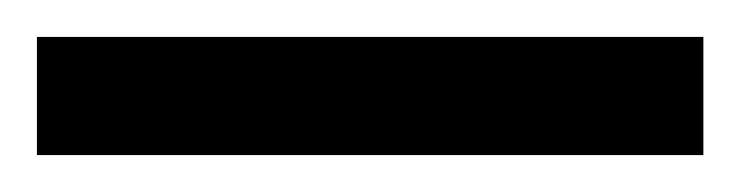

<svg xmlns="http://www.w3.org/2000/svg" viewBox="-22 -23 401 104"><path d="M-2 61H359V-3H-2Z"/></svg>

Font: Noto Sans Kannada UI ExtraCondensed
Style: Regular
Weight: 400
Width: 2
Designer: Jelle Bosma - Monotype Design Team
Foundry: Monotype Imaging Inc.
Version: Version 2.005